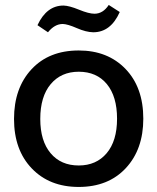

<svg xmlns="http://www.w3.org/2000/svg" viewBox="-20 -739 629 768"><path d="M294.9 8.8Q178.2 8.8 107.2 -65.2Q36.1 -139.2 36.1 -263.2Q36.1 -386.7 106 -461.9Q175.8 -537.1 294.9 -537.1Q411.1 -537.1 482.2 -463.1Q553.2 -389.2 553.2 -264.2Q553.2 -141.6 483.2 -66.4Q413.1 8.8 294.9 8.8ZM129.9 -638.2Q166.5 -716.8 233.9 -716.8Q256.8 -716.3 296.1 -700.2Q335.4 -684.1 357.9 -684.1Q392.1 -684.1 415 -719.2L459 -690.9Q422.9 -609.9 353 -609.9Q324.2 -610.4 287.4 -626.5Q250.5 -642.6 231 -643.1Q198.7 -643.1 171.9 -609.9ZM141.1 -263.2Q141.1 -175.3 182.4 -126.2Q223.6 -77.1 294.9 -77.1Q365.2 -77.1 406.7 -126.2Q448.2 -175.3 448.2 -264.2Q448.2 -353 407.5 -402.6Q366.7 -452.1 294.9 -452.1Q224.6 -452.1 182.9 -402.6Q141.1 -353 141.1 -263.2Z"/></svg>

Font: Lumene Sans Medium
Style: Regular
Weight: 500
Designer: Deni Anggara
Version: Version 1.003;Glyphs 3.1.2 (3151)